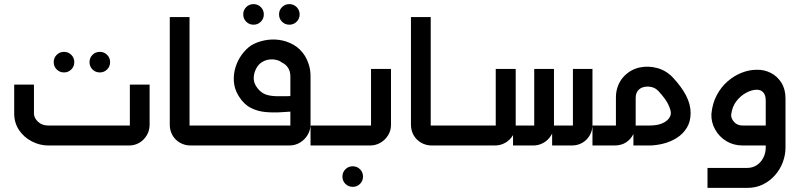

<svg xmlns="http://www.w3.org/2000/svg" viewBox="-20 -707 3885 933"><path d="M291 -355Q270 -355 255.5 -369.5Q241 -384 241 -405Q241 -426 255.5 -440.5Q270 -455 291 -455Q312 -455 326.5 -440.5Q341 -426 341 -405Q341 -384 326.5 -369.5Q312 -355 291 -355ZM465 -355Q444 -355 429.5 -369.5Q415 -384 415 -405Q415 -426 429.5 -440.5Q444 -455 465 -455Q486 -455 500.5 -440.5Q515 -426 515 -405Q515 -384 500.5 -369.5Q486 -355 465 -355Z M215 0Q173 0 134.5 -20Q96 -40 72.5 -75Q49 -110 49 -156V-296H145V-156Q145 -134 164.5 -115.5Q184 -97 215 -97H623Q619 -93 616.5 -90.5Q614 -88 611 -85V-296H707V-101Q707 -73 693.5 -50Q680 -27 657.5 -13.5Q635 0 607 0Z M1049 0H1023V-97H1049ZM1034 0H906Q878 0 854.5 -13.5Q831 -27 818 -50Q805 -73 805 -101V-624H901V-85Q899 -88 896 -90.5Q893 -93 890 -97H1034Z M1212 -587Q1191 -587 1176.5 -601.5Q1162 -616 1162 -637Q1162 -658 1176.5 -672.5Q1191 -687 1212 -687Q1233 -687 1247.5 -672.5Q1262 -658 1262 -637Q1262 -616 1247.5 -601.5Q1233 -587 1212 -587ZM1386 -587Q1365 -587 1350.5 -601.5Q1336 -616 1336 -637Q1336 -658 1350.5 -672.5Q1365 -687 1386 -687Q1407 -687 1421.5 -672.5Q1436 -658 1436 -637Q1436 -616 1421.5 -601.5Q1407 -587 1386 -587Z M1033 0V-97H1403Q1400 -93 1397.5 -90.5Q1395 -88 1391 -85V-336Q1391 -361 1379.5 -378Q1368 -395 1350 -403Q1338 -413 1320 -416.5Q1302 -420 1284 -417Q1266 -414 1250 -403Q1235 -393 1224.5 -373Q1214 -353 1213 -330.5Q1212 -308 1224 -289Q1239 -265 1260 -253Q1281 -241 1321.5 -239.5Q1362 -238 1431 -242V-167Q1393 -165 1351.5 -162Q1310 -159 1270.5 -162.5Q1231 -166 1197.5 -183.5Q1164 -201 1140 -240Q1119 -274 1116.5 -310.5Q1114 -347 1124.5 -380.5Q1135 -414 1155 -441.5Q1175 -469 1200 -486Q1228 -503 1264 -510.5Q1300 -518 1337 -513Q1374 -508 1407 -489Q1440 -470 1462 -435Q1474 -415 1481.5 -390Q1489 -365 1489 -338V-103Q1489 -76 1475.5 -52.5Q1462 -29 1438.5 -14.5Q1415 0 1385 0Z M1694 201Q1673 201 1658.5 186.5Q1644 172 1644 151Q1644 130 1658.5 115.5Q1673 101 1694 101Q1715 101 1729.5 115.5Q1744 130 1744 151Q1744 172 1729.5 186.5Q1715 201 1694 201Z M1489 0V-97H1794Q1792 -93 1789 -90Q1786 -87 1783 -84V-372H1880V-100Q1880 -72 1865.5 -49Q1851 -26 1828 -13Q1805 0 1778 0Z M2221 0H2195V-97H2221ZM2206 0H2078Q2050 0 2026.5 -13.5Q2003 -27 1990 -50Q1977 -73 1977 -101V-624H2073V-85Q2071 -88 2068 -90.5Q2065 -93 2062 -97H2206Z M2205 0V-97H2401Q2398 -93 2395 -90.5Q2392 -88 2389 -85V-372H2486V-100Q2486 -72 2472 -49Q2458 -26 2435 -13Q2412 0 2384 0ZM2473 0V-97H2588Q2585 -93 2582 -90.5Q2579 -88 2576 -85V-372H2672V-100Q2672 -72 2658 -49Q2644 -26 2621 -13Q2598 0 2571 0ZM2663 0V-97H2775Q2772 -93 2769.5 -90.5Q2767 -88 2764 -85V-372H2859V-100Q2859 -72 2845.5 -49Q2832 -26 2809.5 -13Q2787 0 2758 0Z M2859 0V-97H2984Q2981 -93 2978.5 -90.5Q2976 -88 2973 -85V-234Q2973 -266 2984.5 -293.5Q2996 -321 3016 -340Q3048 -371 3090 -379.5Q3132 -388 3175 -376Q3218 -364 3250 -330Q3292 -285 3314 -242.5Q3336 -200 3336 -158Q3336 -116 3317.5 -86Q3299 -56 3269 -37Q3239 -18 3203 -9Q3167 0 3133 0H3058V-97H3133Q3171 -97 3194 -106Q3217 -115 3228.5 -129Q3240 -143 3240 -158Q3240 -172 3227.5 -199Q3215 -226 3180 -264Q3166 -279 3148 -283.5Q3130 -288 3113 -285Q3096 -282 3085 -272Q3078 -266 3073.5 -256Q3069 -246 3069 -231V-106Q3069 -78 3057 -54Q3045 -30 3022 -15Q2999 0 2965 0Z M3418 206V109H3611Q3637 109 3657.5 95.5Q3678 82 3689.5 59Q3701 36 3701 11V-218Q3701 -244 3689.5 -257.5Q3678 -271 3657 -271Q3634 -271 3606.5 -256.5Q3579 -242 3558.5 -215.5Q3538 -189 3533 -150Q3532 -131 3547.5 -114Q3563 -97 3589 -97H3741V0H3589Q3545 0 3510 -21Q3475 -42 3455 -78Q3435 -114 3437 -154Q3442 -205 3463 -244.5Q3484 -284 3515.5 -311.5Q3547 -339 3584 -353.5Q3621 -368 3657 -368Q3694 -369 3726 -352.5Q3758 -336 3777.5 -304.5Q3797 -273 3797 -229V11Q3797 46 3784 81Q3771 116 3746.5 144Q3722 172 3688 189Q3654 206 3611 206Z"/></svg>

Font: Mada Medium
Style: Regular
Weight: 500
Designer: Khaled Hosny
Version: Version 1.5